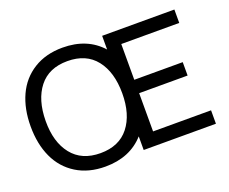

<svg xmlns="http://www.w3.org/2000/svg" viewBox="-120 -929 1357 1138"><g transform="rotate(-20 558.5 -360.0)"><path d="M366.2 15.1Q260.7 15.1 184.1 -32.5Q107.4 -80.1 68.6 -164.3Q29.8 -248.5 29.8 -359.9Q29.8 -471.2 68.6 -555.4Q107.4 -639.6 184.1 -687.3Q260.7 -734.9 366.2 -734.9Q521.5 -734.9 611.8 -633.8V-720.2H1067.4V-635.7H701.7V-410.2H1007.3V-325.7H701.7V-84.5H1067.4V0H611.8V-85.9Q521.5 15.1 366.2 15.1ZM124.5 -359.9Q123.5 -227.1 186 -148.4Q248.5 -69.8 366.2 -69.8Q483.9 -69.8 545.7 -148.2Q607.4 -226.6 607.4 -359.9Q607.4 -493.2 545.7 -571.5Q483.9 -649.9 366.2 -649.9Q248.5 -649.9 187 -571.5Q125.5 -493.2 124.5 -359.9Z"/></g></svg>

Font: Vela Sans Med
Style: Regular
Weight: 500
Designer: Principal design: Mikhail Sharanda - project Manrope.
Design modification: Ravid Balaliev
Foundry: Mikhail Sharanda
Version: Version 1.001